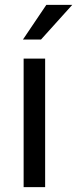

<svg xmlns="http://www.w3.org/2000/svg" viewBox="-20 -769 317 789"><path d="M170.4 -749H276.9L148.4 -606.4H74.2ZM165.5 0H77.1V-528.3H165.5Z"/></svg>

Font: Robert Sans Medium
Style: Regular
Weight: 500
Designer: Christian Robertson (extended by Adam Twardoch)
Foundry: Google
Version: Version 12.135;April 2, 2019;FontCreator 11.5.0.2425 64-bit;